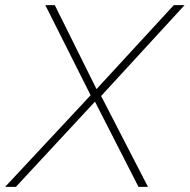

<svg xmlns="http://www.w3.org/2000/svg" viewBox="-56 -730 741 750"><path d="M-36 0H6L315 -333L485 0H522L339 -355L665 -710H623L321 -382L158 -710H121L298 -358Z"/></svg>

Font: Geist Thin
Style: Italic
Weight: 100
Italic angle: -12°
Designer: Basement.studio, Andrés Briganti, Mateo Zaragoza
Foundry: Basement.studio, Vercel, Andrés Briganti, Guido Ferreyra, Mateo Zaragoza
Version: Version 1.500